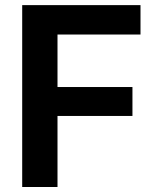

<svg xmlns="http://www.w3.org/2000/svg" viewBox="-20 -748 627 768"><path d="M68.8 0H210V-284.2H509.8V-399.9H210V-609.9H542V-727.5H68.8Z"/></svg>

Font: Raveo SemiBold
Style: Regular
Weight: 600
Designer: Jakub Foglar, Rasmus Andersson (Inter)
Foundry: Jakubfoglar.com
Version: Version 1.100;Glyphs 3.2.3 (3260)